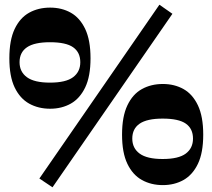

<svg xmlns="http://www.w3.org/2000/svg" viewBox="-20 -770 893 807"><path d="M190.7 -313Q141.2 -313 102.6 -334.5Q64 -356 41.6 -402.5Q19.3 -449 19.3 -525Q19.3 -601.2 41.6 -648.2Q64 -695.2 102.6 -716.6Q141.2 -738 190.7 -738Q239.5 -738 277.6 -716.6Q315.7 -695.2 338.1 -648.2Q360.5 -601.2 360.5 -525Q360.5 -449 338.1 -402.5Q315.7 -356 277.6 -334.5Q239.5 -313 190.7 -313ZM190 -422.7Q256.8 -422.7 287.1 -445.5Q317.5 -468.2 317.5 -508.5Q317.5 -550 287.4 -571.3Q257.3 -592.5 190 -592.5Q124.5 -592.5 93.4 -571.3Q62.2 -550 62.2 -508.5Q62.2 -468.2 93.1 -445.5Q124 -422.7 190 -422.7ZM145.5 -19.7 650 -750.2 704.7 -712 200.7 17.2ZM664.5 8Q615 8 576.4 -13.5Q537.7 -35 515.4 -81.5Q493 -128 493 -204Q493 -280.2 515.4 -327.2Q537.7 -374.2 576.4 -395.6Q615 -417 664.5 -417Q713.2 -417 751.4 -395.6Q789.5 -374.2 811.9 -327.2Q834.2 -280.2 834.2 -204Q834.2 -128 811.9 -81.5Q789.5 -35 751.4 -13.5Q713.2 8 664.5 8ZM663.7 -101.7Q730.5 -101.7 760.9 -124.5Q791.2 -147.2 791.2 -187.5Q791.2 -229 761.1 -250.3Q731 -271.5 663.7 -271.5Q598.2 -271.5 567.1 -250.3Q536 -229 536 -187.5Q536 -147.2 566.9 -124.5Q597.7 -101.7 663.7 -101.7Z"/></svg>

Font: Savate ExtraLight
Style: Regular
Weight: 200
Designer: Max Esnée
Foundry: Plomb Type
Version: Version 2.000